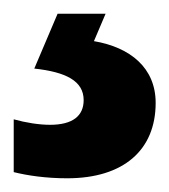

<svg xmlns="http://www.w3.org/2000/svg" viewBox="-27 -20 247 280"><path d="M200 130C200 79 163 49 110 40L127 0H57L23 80C69 85 95 98 95 126C95 149 79 162 46 162C30 162 11 159 -7 154V231C13 236 40 240 71 240C153 240 200 199 200 130Z"/></svg>

Font: Noto Sans Georgian Condensed Bold
Style: Regular
Weight: 700
Width: 3
Designer: Monotype Design Team, Akaki Razmadze
Foundry: Google LLC
Version: Version 2.005